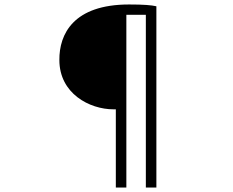

<svg xmlns="http://www.w3.org/2000/svg" viewBox="-20 -779 1040 857"><path d="M497 58H544V-713H631V58H678V-751C656 -756 622 -759 556 -759C307 -759 244 -626 245 -511C245 -362 379 -291 487 -291H497Z"/></svg>

Font: Source Han Sans SC Light
Style: Regular
Weight: 300
Designer: Ryoko NISHIZUKA (kana & ideographs); Paul D. Hunt (Latin, Greek & Cyrillic); Wenlong ZHANG (bopomofo); Sandoll Communica
Foundry: Adobe Systems Incorporated
Version: Version 1.004;PS 1.004;hotconv 1.0.82;makeotf.lib2.5.63406